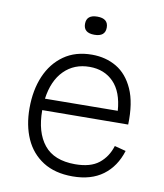

<svg xmlns="http://www.w3.org/2000/svg" viewBox="-80 -757 714 835"><g transform="rotate(10 277.0 -339.5)"><path d="M296 12Q218 12 165.5 -21.5Q113 -55 87 -113.5Q61 -172 61 -248Q61 -328 87.5 -390Q114 -452 165 -488Q216 -524 289 -524Q350 -524 397.5 -496Q445 -468 472 -408Q499 -348 496 -252L117 -249V-248Q117 -151 161 -96.5Q205 -42 298 -42Q366 -42 403 -71.5Q440 -101 455 -150L505 -137Q483 -66 430.5 -27Q378 12 296 12ZM288 -470Q220 -470 175.5 -425.5Q131 -381 120 -300L441 -303Q435 -386 394 -428Q353 -470 288 -470ZM283 -611Q235 -611 235 -651Q235 -691 283 -691Q331 -691 331 -651Q331 -611 283 -611Z"/></g></svg>

Font: Bricolage Grotesque 10pt ExtraLight
Style: Regular
Weight: 200
Designer: Mathieu Triay
Foundry: Atelier Triay
Version: Version 1.000; ttfautohint (v1.8.4.7-5d5b);gftools[0.9.32]